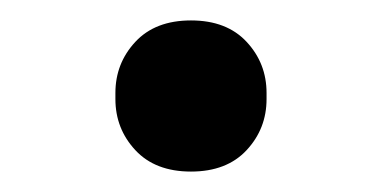

<svg xmlns="http://www.w3.org/2000/svg" viewBox="-20 -398 374 188"><path d="M167 -230Q132 -230 112.5 -251Q93 -272 93 -301V-307Q93 -336 112.5 -357Q132 -378 167 -378Q202 -378 221.5 -357Q241 -336 241 -307V-301Q241 -272 221.5 -251Q202 -230 167 -230Z"/></svg>

Font: IBM Plex Serif Medm
Style: Regular
Weight: 500
Designer: Mike Abbink, Paul van der Laan, Pieter van Rosmalen
Foundry: Bold Monday
Version: Version 3.001